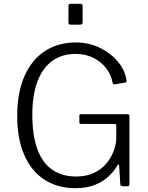

<svg xmlns="http://www.w3.org/2000/svg" viewBox="-20 -974 775 1004"><path d="M374 10Q280 10 211.5 -35Q143 -80 106.5 -164.5Q70 -249 70 -368Q70 -490 108 -576Q146 -662 215 -707Q284 -752 377 -752Q444 -752 501 -724.5Q558 -697 596 -652Q634 -607 641 -555Q642 -549 641 -546.5Q640 -544 635 -542L578 -533Q574 -532 572 -534Q570 -536 569 -541Q561 -584 534.5 -618Q508 -652 467.5 -672Q427 -692 376 -692Q303 -692 252.5 -655Q202 -618 175.5 -547Q149 -476 149 -374Q149 -267 175 -195Q201 -123 252.5 -87Q304 -51 378 -51Q430 -51 469.5 -69Q509 -87 534.5 -117Q560 -147 573.5 -182Q587 -217 588 -249V-316Q589 -326 578 -326H404Q399 -326 397 -328Q395 -330 395 -334V-369Q395 -377 402 -377H646Q651 -377 654 -374.5Q657 -372 657 -367V-12Q657 -5 654 -2.5Q651 0 646 0H625Q619 0 614.5 -1.5Q610 -3 609 -11L603 -109Q602 -114 599.5 -114Q597 -114 594 -109Q575 -76 545 -49Q515 -22 473 -6Q431 10 374 10ZM412 -942V-859Q412 -851 409 -848Q406 -845 397 -845H351Q343 -845 340.5 -847.5Q338 -850 338 -857V-942Q338 -954 349 -954H402Q412 -954 412 -942Z"/></svg>

Font: Libre Franklin Thin Light
Style: Regular
Weight: 300
Version: Version 3.000